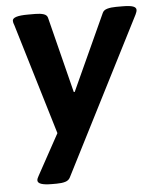

<svg xmlns="http://www.w3.org/2000/svg" viewBox="-52 -570 668 821"><g transform="rotate(-5 281.5 -159.5)"><path d="M137 206Q77 206 77 185Q77 181 79 176Q81 171 84 166L180 -9L37 -484Q32 -496 32 -504Q32 -525 98 -525H130Q151 -525 165.5 -520.5Q180 -516 183 -504L265 -178H269L418 -504Q423 -516 439 -520.5Q455 -525 477 -525H504Q536 -525 549.5 -520Q563 -515 563 -505Q563 -497 557 -485L216 185Q210 197 195 201.5Q180 206 158 206Z"/></g></svg>

Font: Asap Semi Expanded Semi Expanded Regular
Style: Bold Italic
Weight: 700
Width: 6
Italic angle: -6°
Designer: Pablo Cosgaya
Foundry: Omnibus-Type
Version: Version 3.001; ttfautohint (v1.8.4.7-5d5b)